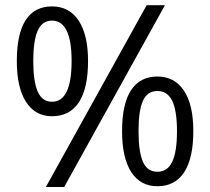

<svg xmlns="http://www.w3.org/2000/svg" viewBox="-20 -724 828 758"><path d="M111.3 -482.9Q111.3 -402.8 128.9 -362.5Q146.5 -322.3 185.1 -322.3Q262.7 -322.3 262.7 -482.9Q262.7 -642.6 185.1 -642.6Q146.5 -642.6 128.9 -602.8Q111.3 -563 111.3 -482.9ZM327.6 -482.9Q327.6 -375.5 291.5 -320.3Q255.4 -265.1 185.1 -265.1Q119.6 -265.1 83 -321.3Q46.4 -377.4 46.4 -482.9Q46.4 -590.3 81.3 -644.5Q116.2 -698.7 185.1 -698.7Q253.4 -698.7 290.5 -642.6Q327.6 -586.4 327.6 -482.9ZM526.9 -206.1Q526.9 -125 544.2 -85.4Q561.5 -45.9 601.6 -45.9Q641.1 -45.9 659.9 -85.2Q678.7 -124.5 678.7 -206.1Q678.7 -287.1 659.9 -325.9Q641.1 -364.7 601.6 -364.7Q561.5 -364.7 544.2 -325.9Q526.9 -287.1 526.9 -206.1ZM743.2 -206.1Q743.2 -99.1 707 -43.9Q670.9 11.2 601.6 11.2Q534.2 11.2 498 -44.9Q461.9 -101.1 461.9 -206.1Q461.9 -313.5 497.3 -367.7Q532.7 -421.9 601.6 -421.9Q668.5 -421.9 705.8 -366.7Q743.2 -311.5 743.2 -206.1ZM631.3 -703.6 233.4 14.2H161.1L559.1 -703.6Z"/></svg>

Font: XL-Viking
Style: Regular
Weight: 400
Foundry: Ascender Corporation
Version: Version 1.10 March 23, 2015